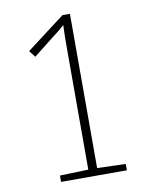

<svg xmlns="http://www.w3.org/2000/svg" viewBox="-81 -775 663 836"><g transform="rotate(-10 250.0 -357.0)"><path d="M121 0H412V-28L286 -32V-714H253L83 -585L105 -556L199 -630C220 -646 233 -656 249 -671C247 -634 247 -592 247 -541V-32L121 -28Z"/></g></svg>

Font: Noto Sans Mono ExtraCondensed ExtraLight
Style: Regular
Weight: 200
Width: 2
Designer: Monotype Design Team
Foundry: Monotype Imaging Inc.
Version: Version 2.014